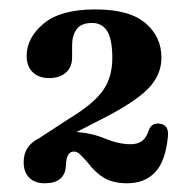

<svg xmlns="http://www.w3.org/2000/svg" viewBox="-20 -736 419 418"><path d="M31.5 -383Q31.5 -418.5 65 -435L131 -478Q183 -509.5 203.8 -538.5Q224.5 -567.5 224.5 -609.5Q224.5 -650 213.5 -668Q202.5 -686 180.5 -686Q156.5 -686 146.8 -672.2Q137 -658.5 137 -638V-611Q137 -590 123.5 -578Q110 -566 87 -566Q64.5 -566 51.2 -578.8Q38 -591.5 38 -614.5Q38 -653.5 74.8 -684.5Q111.5 -715.5 188 -715.5Q261.5 -715.5 296.5 -685.8Q331.5 -656 331.5 -610.5Q331.5 -573 303 -543.5Q274.5 -514 205 -478.5L146.5 -448.5Q179.5 -446.5 209 -434.2Q238.5 -422 264.5 -422Q279 -422 288.8 -428.8Q298.5 -435.5 304 -452.5Q309.5 -468 325.5 -467Q348.5 -465.5 345.5 -438.5Q340.5 -385 317.8 -361Q295 -337 257 -337Q227 -337 207.5 -348.2Q188 -359.5 171.5 -381.5Q160.5 -394 154.2 -400Q148 -406 140.5 -406Q124.5 -406 123.5 -376Q122 -337 77 -337Q56 -337 43.8 -349Q31.5 -361 31.5 -383Z"/></svg>

Font: Fraunces 9pt S050 SemiBold
Style: Regular
Weight: 600
Version: Version 1.000; ttfautohint (v1.8.3)